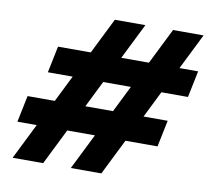

<svg xmlns="http://www.w3.org/2000/svg" viewBox="-77 -775 940 861"><g transform="rotate(10 393.0 -344.5)"><path d="M34 0 115 -163H27L52 -284H176L236 -405H123L148 -526H297L378 -689H517L436 -526H562L643 -689H782L701 -526H786L761 -405H640L580 -284H690L665 -163H519L438 0H299L380 -163H254L173 0ZM315 -284H441L501 -405H375Z"/></g></svg>

Font: Saira Expanded Black
Style: Italic
Weight: 900
Width: 7
Italic angle: -12°
Designer: Hector Gatti with collaboration of the Omnibus-Type team
Foundry: Omnibus-Type
Version: Version 1.101